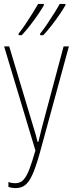

<svg xmlns="http://www.w3.org/2000/svg" viewBox="-20 -951 372 981"><path d="M60 10Q47 10 38 8Q29 6 23 4V-21Q38 -15 58 -15Q84 -15 100 -32.5Q116 -50 130 -86.5Q144 -123 161 -182L1 -714H27L151 -301Q157 -282 162 -264.5Q167 -247 172 -226H176Q181 -246 185.5 -264Q190 -282 194 -299L305 -714H332L192 -201Q171 -122 153 -76Q135 -30 114 -10Q93 10 60 10ZM314 -924Q306 -909 286.5 -880Q267 -851 243.5 -821Q220 -791 201 -771H185V-779Q202 -800 221.5 -829Q241 -858 258.5 -886Q276 -914 285 -931H314ZM204 -924Q196 -909 176.5 -880Q157 -851 133.5 -821Q110 -791 91 -771H75V-779Q93 -802 112.5 -831Q132 -860 148.5 -887Q165 -914 175 -931H204Z"/></svg>

Font: Noto Sans ExtraCondensed Thin
Style: Regular
Weight: 100
Width: 2
Designer: Monotype Design Team
Foundry: Monotype Imaging Inc.
Version: Version 2.013; ttfautohint (v1.8.4.7-5d5b)